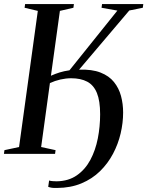

<svg xmlns="http://www.w3.org/2000/svg" viewBox="-30 -763 731 952"><path d="M252.5 169Q237 169.5 227.2 168Q217.5 166.5 209 163.5L213.5 132Q221 134.5 231.5 135.2Q242 136 251.5 136Q310 135 351.2 106.2Q392.5 77.5 418 29.8Q443.5 -18 455 -76.8Q466.5 -135.5 466.5 -196.5Q466.5 -263 450.5 -302Q434.5 -341 402.5 -358Q370.5 -375 323 -375Q297 -375 269.5 -368.8Q242 -362.5 217.5 -351L174 -34L245.5 -18.5L243 0H-10.5L-8 -18.5L64.5 -34L157.5 -709L92 -724.5L94.5 -743H336.5L334 -724.5L267 -709L222.5 -387.5Q244 -397 265.5 -403.8Q287 -410.5 314.5 -414.5L552 -710.5L473.5 -724.5L476 -743H680.5L678 -724.5L611 -711L362 -417.5Q426 -420 468.5 -403.2Q511 -386.5 535.2 -356.2Q559.5 -326 570 -287Q580.5 -248 580.5 -205Q580.5 -154 568.2 -101.5Q556 -49 530.5 -0.8Q505 47.5 466 85.8Q427 124 373.8 146.2Q320.5 168.5 252.5 169Z"/></svg>

Font: Merriweather 144pt
Style: Italic
Weight: 400
Italic angle: -7.8°
Version: Version 2.101